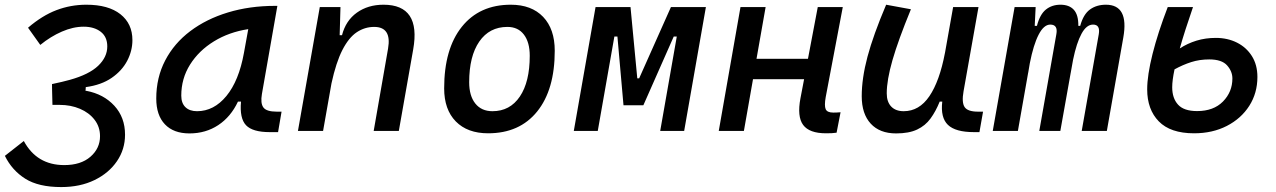

<svg xmlns="http://www.w3.org/2000/svg" viewBox="-36 -547 5329 802"><path d="M219.7 234.4Q125 234.4 69.6 199.5Q14.2 164.6 -15.6 104L63.5 42Q117.7 142.6 232.4 142.6Q301.8 142.6 341.8 107.7Q381.8 72.8 381.8 22Q381.8 -17.1 359.1 -46.6Q336.4 -76.2 298.1 -92.5Q259.8 -108.9 212.9 -108.9H183.1L181.6 -168.5L181.2 -195.8Q201.2 -199.7 221.7 -204.8Q242.2 -210 255.4 -213.4Q335.9 -235.8 374 -272.2Q412.1 -308.6 412.1 -353Q412.1 -393.1 384.8 -414.3Q357.4 -435.5 313.5 -435.5Q269.5 -435.5 222.4 -415Q175.3 -394.5 132.3 -359.4L81.1 -431.2Q140.1 -481.9 199.7 -504.6Q259.3 -527.3 324.7 -527.3Q416.5 -527.3 466.8 -487.8Q517.1 -448.2 517.1 -379.4Q517.1 -335 495.4 -293.2Q473.6 -251.5 430.4 -221.7Q387.2 -191.9 322.3 -183.1L321.3 -167.5H325.2Q397 -153.8 441.7 -105.2Q486.3 -56.6 486.3 15.6Q486.3 76.7 452.6 126.2Q418.9 175.8 358.9 205.1Q298.8 234.4 219.7 234.4Z M755.4 10.3Q689 10.3 652.8 -27.8Q616.7 -65.9 616.7 -135.3Q616.7 -223.1 654.1 -294.7Q691.4 -366.2 758.8 -417Q826.2 -467.8 916.5 -495.1Q1006.8 -522.5 1112.8 -522.5H1122.6L1058.1 -154.8Q1051.3 -115.7 1064.2 -98.1Q1077.1 -80.6 1120.1 -80.6H1140.1L1125.5 4.9H1090.8Q1019 4.9 991.7 -23.9Q964.4 -52.7 970.7 -122.6H958Q928.2 -59.1 875.7 -24.4Q823.2 10.3 755.4 10.3ZM787.1 -82.5Q857.4 -82.5 909.7 -146Q961.9 -209.5 982.9 -325.7L1001 -425.3Q920.9 -413.1 857.7 -374.3Q794.4 -335.4 757.8 -277.1Q721.2 -218.8 721.2 -147.5Q721.2 -116.2 738.5 -99.4Q755.9 -82.5 787.1 -82.5Z M1208.5 0 1299.8 -517.6H1386.2L1382.8 -399.9H1392.6Q1408.2 -460.9 1454.6 -494.1Q1501 -527.3 1565.9 -527.3Q1723.1 -527.3 1689.9 -340.3L1629.9 0H1524.9L1585 -344.2Q1600.6 -434.6 1526.9 -434.6Q1487.8 -434.6 1454.3 -412.4Q1420.9 -390.1 1394.3 -338.4Q1367.7 -286.6 1348.6 -198.7L1313.5 0Z M2002.9 9.8Q1916.5 9.8 1867.9 -39.8Q1819.3 -89.4 1819.3 -177.7Q1819.3 -342.8 1893.1 -435.1Q1966.8 -527.3 2097.7 -527.3Q2184.1 -527.3 2232.7 -476.6Q2281.2 -425.8 2281.2 -335Q2281.2 -172.4 2207.8 -81.3Q2134.3 9.8 2002.9 9.8ZM2021 -82.5Q2094.2 -82.5 2135.5 -143.8Q2176.8 -205.1 2176.8 -314Q2176.8 -370.6 2152.3 -402.6Q2127.9 -434.6 2083.5 -434.6Q2008.3 -434.6 1966.1 -373.5Q1923.8 -312.5 1923.8 -203.6Q1923.8 -146.5 1949.5 -114.5Q1975.1 -82.5 2021 -82.5Z M2360.8 0 2451.7 -517.6H2597.7L2626 -219.7H2633.8L2766.6 -517.6H2912.6L2821.8 0H2721.7L2791 -394.5H2778.3L2651.4 -107.4H2568.4L2543 -394.5H2530.3L2460.9 0Z M2966.3 0 3057.1 -517.6H3162.1L3124 -301.3H3338.9L3379.9 -517.6H3484.4L3413.1 -141.6Q3406.7 -106 3412.8 -91.3Q3418.9 -76.7 3444.8 -76.7Q3458.5 -76.7 3475.1 -78.1L3458.5 7.3Q3449.2 8.8 3438.2 9.3Q3427.2 9.8 3414.1 9.8Q3344.7 9.8 3318.8 -25.1Q3293 -60.1 3307.6 -136.7L3322.8 -216.3H3109.4L3071.3 0Z M3707 10.3Q3638.7 10.3 3601.1 -30.5Q3563.5 -71.3 3563.5 -145Q3563.5 -219.7 3587.6 -310.3Q3611.8 -400.9 3665.5 -527.3L3769 -508.3Q3715.8 -378.9 3691.9 -295.7Q3668 -212.4 3668 -157.2Q3668 -121.6 3686.5 -102.1Q3705.1 -82.5 3738.8 -82.5Q3803.7 -82.5 3846.2 -145.3Q3888.7 -208 3911.1 -325.7V-325.2L3945.3 -517.6H4051.3L3988.8 -165.5Q3980.5 -118.7 3993.4 -99.6Q4006.3 -80.6 4049.3 -80.6H4070.3L4055.2 4.9H4032.2Q3955.1 4.9 3923.6 -25.4Q3892.1 -55.7 3899.9 -122.6H3889.2Q3872.6 -81.5 3850.8 -51.8Q3829.1 -22 3794.9 -5.9Q3760.7 10.3 3707 10.3Z M4290 -517.6 4286.1 -439H4295.4Q4307.6 -486.8 4332.8 -507.1Q4357.9 -527.3 4393.6 -527.3Q4430.2 -527.3 4449.5 -506.1Q4468.8 -484.9 4468.3 -439H4476.1Q4489.3 -487.3 4516.8 -507.3Q4544.4 -527.3 4583.5 -527.3Q4680.2 -527.3 4656.2 -390.6L4587.4 0H4482.4L4553.7 -404.3Q4560.5 -444.3 4529.8 -444.3Q4502.4 -444.3 4481.7 -406.2Q4460.9 -368.2 4446.3 -297.4L4437 -245.6Q4436.5 -244.1 4436.5 -242.7V-243.2L4393.1 0H4305.2L4376.5 -404.3Q4383.8 -444.3 4351.1 -444.3Q4324.2 -444.3 4302.5 -402.3Q4280.8 -360.4 4265.6 -282.7L4259.8 -248.5Q4259.3 -245.6 4258.8 -242.7V-243.7L4215.8 0H4110.8L4202.1 -517.6Z M4951.7 9.8Q4853 9.8 4804.4 -40Q4755.9 -89.8 4755.9 -173.8Q4755.9 -232.4 4778.3 -321.8Q4800.8 -411.1 4841.8 -517.6H4947.3Q4930.2 -468.3 4916.3 -424.8Q4902.3 -381.3 4892.1 -344.7Q4924.3 -365.7 4961.9 -377.2Q4999.5 -388.7 5042.5 -388.7Q5091.8 -388.7 5131.1 -368.9Q5170.4 -349.1 5193.4 -312.5Q5216.3 -275.9 5216.3 -225.6Q5216.3 -158.2 5182.4 -105Q5148.4 -51.8 5088.6 -21Q5028.8 9.8 4951.7 9.8ZM4870.1 -257.3Q4860.4 -211.4 4860.4 -182.6Q4860.4 -136.7 4884.8 -109.9Q4909.2 -83 4964.4 -83Q5033.2 -83 5072.5 -123Q5111.8 -163.1 5111.8 -219.2Q5111.8 -249 5089.6 -273.9Q5067.4 -298.8 5015.1 -298.8Q4974.6 -298.8 4939.7 -287.6Q4904.8 -276.4 4870.1 -257.3Z"/></svg>

Font: Cascadia Mono
Style: Italic
Weight: 400
Italic angle: -10°
Monospace: yes
Designer: Aaron Bell
Foundry: Saja Typeworks
Version: Version 2404.023; ttfautohint (v1.8.4)